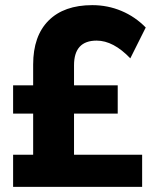

<svg xmlns="http://www.w3.org/2000/svg" viewBox="-20 -727 594 747"><path d="M533 -125V0H31V-125H109V-285H31V-395H109V-476Q109 -587 169 -647Q229 -707 339 -707Q399 -707 452.5 -684.5Q506 -662 547 -620L487 -500Q421 -569 356 -569Q268 -569 268 -473V-395H438V-285H268V-125Z"/></svg>

Font: Montserrat Semi Bold
Style: Regular
Weight: 600
Designer: Julieta Ulanovsky
Foundry: Julieta Ulanovsky
Version: Version 3.001 September 28, 2015